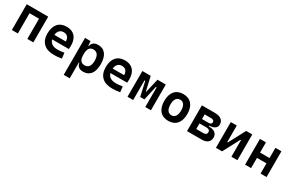

<svg xmlns="http://www.w3.org/2000/svg" viewBox="138 -1822 4997 3342"><g transform="rotate(30 2636.5 -151.0)"><path d="M388.2 0H508.8V-517.6H77.1V0H197.8V-406.7H388.2Z M921.4 9.8C962.4 9.8 1015.6 7.8 1080.1 -3.9L1067.4 -115.2C1022 -106.4 978.5 -101.6 933.1 -101.6C843.3 -101.6 784.7 -138.7 765.6 -209H1102.5C1104.5 -230 1105.5 -251.5 1105.5 -275.9C1105.5 -439.5 1022.9 -527.3 878.4 -527.3C728.5 -527.3 642.6 -428.7 642.6 -259.8C642.6 -85.9 743.2 9.8 921.4 9.8ZM760.3 -295.9C769 -374.5 811.5 -418.5 879.4 -418.5C948.7 -418.5 990.2 -375 990.2 -295.9Z M1249 224.6H1369.6V-93.8H1379.9C1388.7 -26.4 1436 9.8 1511.2 9.8C1642.6 9.8 1715.8 -83.5 1715.8 -256.3C1715.8 -431.2 1642.6 -527.3 1510.7 -527.3C1431.6 -527.3 1387.2 -491.2 1376.5 -423.8H1368.2L1359.9 -517.6H1249ZM1369.6 -251.5V-265.6C1369.6 -368.2 1406.7 -417.5 1480 -417.5C1553.7 -417.5 1593.8 -360.4 1593.8 -256.3C1593.8 -153.3 1554.7 -100.1 1480 -100.1C1402.3 -100.1 1369.6 -148.4 1369.6 -251.5Z M2093.3 9.8C2134.3 9.8 2187.5 7.8 2252 -3.9L2239.3 -115.2C2193.8 -106.4 2150.4 -101.6 2105 -101.6C2015.1 -101.6 1956.5 -138.7 1937.5 -209H2274.4C2276.4 -230 2277.3 -251.5 2277.3 -275.9C2277.3 -439.5 2194.8 -527.3 2050.3 -527.3C1900.4 -527.3 1814.5 -428.7 1814.5 -259.8C1814.5 -85.9 1915 9.8 2093.3 9.8ZM1932.1 -295.9C1940.9 -374.5 1983.4 -418.5 2051.3 -418.5C2120.6 -418.5 2162.1 -375 2162.1 -295.9Z M2401.4 0H2515.1V-394.5H2530.3L2594.2 -107.4H2679.2L2743.2 -394.5H2758.3V0H2872.1V-517.6H2704.6L2640.6 -239.3H2632.8L2568.8 -517.6H2401.4Z M3222.7 9.8C3369.6 9.8 3454.1 -87.9 3454.1 -258.8C3454.1 -429.7 3369.6 -527.3 3222.7 -527.3C3075.7 -527.3 2991.2 -429.7 2991.2 -258.8C2991.2 -87.9 3075.7 9.8 3222.7 9.8ZM3222.7 -102.5C3154.3 -102.5 3115.2 -159.2 3115.2 -258.8C3115.2 -358.9 3154.3 -415 3222.7 -415C3291 -415 3330.1 -358.9 3330.1 -258.8C3330.1 -159.2 3291 -102.5 3222.7 -102.5Z M3597.7 0H3893.6C3996.1 0 4054.7 -48.8 4054.7 -134.8C4054.7 -215.3 3992.7 -261.2 3883.8 -261.7V-275.4C3980.5 -277.8 4035.2 -316.9 4035.2 -382.8C4035.2 -468.8 3972.7 -517.6 3863.3 -517.6H3597.7ZM3718.3 -112.3V-224.6H3857.9C3904.8 -224.6 3930.2 -205.6 3930.2 -169.4C3930.2 -132.3 3905.8 -112.3 3861.3 -112.3ZM3718.3 -312.5V-405.3H3848.1C3888.2 -405.3 3910.6 -389.2 3910.6 -358.9C3910.6 -328.6 3889.6 -312.5 3851.6 -312.5Z M4178.7 0H4301.8L4477.5 -332H4489.7V0H4610.4V-517.6H4487.3L4311.5 -185.5H4299.3V-517.6H4178.7Z M5075.7 0H5196.3V-517.6H5075.7V-312.5H4885.3V-517.6H4764.6V0H4885.3V-205.6H5075.7Z"/></g></svg>

Font: Cascadia Code PL SemiBold
Style: Regular
Weight: 600
Monospace: yes
Designer: Aaron Bell
Foundry: Saja Typeworks
Version: Version 2404.023